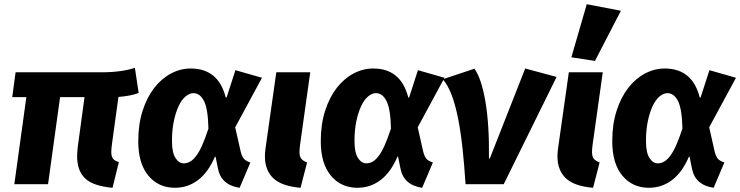

<svg xmlns="http://www.w3.org/2000/svg" viewBox="-20 -874 3512 911"><path d="M48 0 105 -413H38L54 -531H464Q510 -531 549.5 -536.5Q589 -542 620 -552L638 -433Q603 -419 542 -414L511 -189Q508 -166 508 -153Q508 -132 516 -121.5Q524 -111 544 -105L514 17Q423 9 384.5 -27Q346 -63 346 -132Q346 -153 349 -177L381 -413H265L208 0Z M1117 17Q1029 4 1014 -75L1003 -130L1000 -131Q968 -56 919.5 -19.5Q871 17 810 17Q732 17 684 -40.5Q636 -98 636 -204Q636 -284 656.5 -348Q677 -412 711.5 -456.5Q746 -501 791 -525Q836 -549 885 -549Q1016 -549 1051 -412Q1052 -412 1053 -411.5Q1054 -411 1055 -411L1097 -541L1223 -505L1096 -270L1121 -159Q1127 -133 1136.5 -121.5Q1146 -110 1168 -103ZM852 -99Q867 -99 881 -106.5Q895 -114 909.5 -132.5Q924 -151 938.5 -183Q953 -215 969 -264Q967 -357 948 -394.5Q929 -432 898 -432Q879 -432 860.5 -416.5Q842 -401 828 -371.5Q814 -342 805 -300Q796 -258 796 -205Q796 -150 812.5 -124.5Q829 -99 852 -99Z M1404 -189Q1401 -166 1401 -153Q1401 -132 1409 -121.5Q1417 -111 1437 -103L1406 17Q1315 9 1276 -29Q1237 -67 1237 -132Q1237 -150 1240 -171L1291 -531H1452Z M1983 17Q1895 4 1880 -75L1869 -130L1866 -131Q1834 -56 1785.5 -19.5Q1737 17 1676 17Q1598 17 1550 -40.5Q1502 -98 1502 -204Q1502 -284 1522.5 -348Q1543 -412 1577.5 -456.5Q1612 -501 1657 -525Q1702 -549 1751 -549Q1882 -549 1917 -412Q1918 -412 1919 -411.5Q1920 -411 1921 -411L1963 -541L2089 -505L1962 -270L1987 -159Q1993 -133 2002.5 -121.5Q2012 -110 2034 -103ZM1718 -99Q1733 -99 1747 -106.5Q1761 -114 1775.5 -132.5Q1790 -151 1804.5 -183Q1819 -215 1835 -264Q1833 -357 1814 -394.5Q1795 -432 1764 -432Q1745 -432 1726.5 -416.5Q1708 -401 1694 -371.5Q1680 -342 1671 -300Q1662 -258 1662 -205Q1662 -150 1678.5 -124.5Q1695 -99 1718 -99Z M2189 0Q2183 -92 2174.5 -170.5Q2166 -249 2153.5 -312Q2141 -375 2123.5 -422Q2106 -469 2081 -498L2231 -548Q2264 -503 2283 -393Q2302 -283 2300 -122H2304L2472 -549L2621 -509L2370 0Z M2792 -189Q2789 -166 2789 -153Q2789 -132 2797 -121.5Q2805 -111 2825 -103L2794 17Q2703 9 2664 -29Q2625 -67 2625 -132Q2625 -150 2628 -171L2679 -531H2840ZM2691 -602 2764 -854 2926 -823 2803 -585Z M3366 17Q3278 4 3263 -75L3252 -130L3249 -131Q3217 -56 3168.5 -19.5Q3120 17 3059 17Q2981 17 2933 -40.5Q2885 -98 2885 -204Q2885 -284 2905.5 -348Q2926 -412 2960.5 -456.5Q2995 -501 3040 -525Q3085 -549 3134 -549Q3265 -549 3300 -412Q3301 -412 3302 -411.5Q3303 -411 3304 -411L3346 -541L3472 -505L3345 -270L3370 -159Q3376 -133 3385.5 -121.5Q3395 -110 3417 -103ZM3101 -99Q3116 -99 3130 -106.5Q3144 -114 3158.5 -132.5Q3173 -151 3187.5 -183Q3202 -215 3218 -264Q3216 -357 3197 -394.5Q3178 -432 3147 -432Q3128 -432 3109.5 -416.5Q3091 -401 3077 -371.5Q3063 -342 3054 -300Q3045 -258 3045 -205Q3045 -150 3061.5 -124.5Q3078 -99 3101 -99Z"/></svg>

Font: Szlgxwxxxixliatcpuztgldltzi
Style: Regular
Weight: 700
Italic angle: -8°
Designer: Carrois Corporate & Edenspiekermann
Foundry: Carrois Corporate GbR & Edenspiekermann AG
Version: Version 2.001